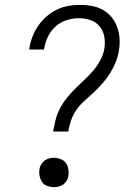

<svg xmlns="http://www.w3.org/2000/svg" viewBox="-20 -763 540 791"><path d="M199 -221Q203 -245 209 -269Q215 -293 227 -316Q239 -339 255.5 -359.5Q272 -380 290.5 -398.5Q309 -417 328.5 -435Q348 -453 364.5 -472.5Q381 -492 393.5 -515.5Q406 -539 410 -563Q414 -588 409.5 -612.5Q405 -637 390.5 -654.5Q376 -672 353 -680Q330 -688 305 -688Q280 -688 254.5 -680Q229 -672 209 -654Q189 -636 177.5 -612Q166 -588 162 -563L161 -559H100L101 -565Q105 -589 114 -612.5Q123 -636 137.5 -657Q152 -678 171.5 -695Q191 -712 213.5 -723Q236 -734 260.5 -738.5Q285 -743 309 -743Q334 -743 358.5 -738.5Q383 -734 403.5 -722.5Q424 -711 439 -693Q454 -675 462.5 -652.5Q471 -630 472.5 -605Q474 -580 470 -555Q466 -531 457 -508Q448 -485 434.5 -463Q421 -441 404 -421.5Q387 -402 368.5 -384.5Q350 -367 330.5 -350Q311 -333 296 -312Q281 -291 273 -267.5Q265 -244 261 -221ZM202 8Q188 8 174.5 3Q161 -2 153.5 -13Q146 -24 143 -38.5Q140 -53 143 -67Q144 -77 150 -86.5Q156 -96 164.5 -102Q173 -108 182.5 -110.5Q192 -113 202 -113Q216 -113 230 -107.5Q244 -102 251.5 -91.5Q259 -81 261.5 -66.5Q264 -52 262 -38Q260 -28 254.5 -18.5Q249 -9 240.5 -3Q232 3 222 5.5Q212 8 202 8Z"/></svg>

Font: Iosevka Term Curly Light
Style: Italic
Weight: 300
Italic angle: -9°
Designer: Belleve Invis
Foundry: Belleve Invis
Version: Version 32.3.0